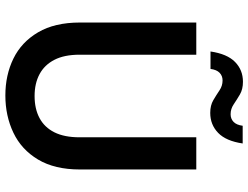

<svg xmlns="http://www.w3.org/2000/svg" viewBox="-125 -789 926 716"><g transform="rotate(90 338.0 -431.0)"><path d="M336 12Q260 12 198.5 -18Q137 -48 100.5 -110Q64 -172 64 -266V-700H184V-265Q184 -208 203 -171Q222 -134 256.5 -115.5Q291 -97 338 -97Q386 -97 420.5 -115.5Q455 -134 473.5 -171Q492 -208 492 -265V-700H612V-266Q612 -172 575 -110Q538 -48 475 -18Q412 12 336 12ZM401 -752Q373 -752 353.5 -763.5Q334 -775 317 -786.5Q300 -798 280 -798Q263 -798 251.5 -787Q240 -776 237 -753H172Q181 -815 211 -844.5Q241 -874 285 -874Q313 -874 332.5 -862.5Q352 -851 369 -839.5Q386 -828 406 -828Q423 -828 434.5 -839Q446 -850 449 -873H515Q506 -811 475.5 -781.5Q445 -752 401 -752Z"/></g></svg>

Font: DM Sans 16pt SemiBold
Style: Regular
Weight: 600
Version: Version 4.004;gftools[0.9.30]